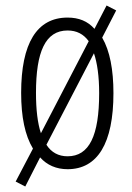

<svg xmlns="http://www.w3.org/2000/svg" viewBox="-20 -606 482 699"><path d="M393 -267C393 -352 380 -421 352 -469L403 -568L368 -586L324 -501C299 -529 267 -542 226 -542C114 -542 57 -448 57 -268C57 -180 71 -113 100 -65L37 55L72 73L126 -33C151 -5 185 10 226 10C335 10 393 -84 393 -267ZM111 -268C111 -417 145 -495 226 -495C259 -495 284 -482 303 -456L129 -121C117 -157 111 -206 111 -268ZM341 -267C341 -112 305 -37 226 -37C193 -37 167 -51 149 -79L322 -412C334 -377 341 -328 341 -267Z"/></svg>

Font: Noto Sans Arabic ExtCond Light
Style: Regular
Weight: 300
Width: 2
Designer: Monotype Design Team, Nadine Chahine, Nizar Qandah and Khaled Hosny
Foundry: Monotype Imaging Inc.
Version: Version 2.012